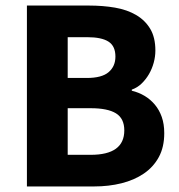

<svg xmlns="http://www.w3.org/2000/svg" viewBox="-20 -672 645 692"><path d="M77 0V-652H300Q351 -652 394.5 -644.5Q438 -637 470.5 -618Q503 -599 521.5 -568Q540 -537 540 -490Q540 -468 534 -446Q528 -424 517 -405Q506 -386 490.5 -371Q475 -356 455 -349V-345Q480 -339 501 -326.5Q522 -314 538 -295Q554 -276 563 -250.5Q572 -225 572 -192Q572 -142 552.5 -106Q533 -70 498.5 -46.5Q464 -23 418 -11.5Q372 0 319 0ZM224 -391H293Q347 -391 371.5 -412Q396 -433 396 -468Q396 -506 371 -522Q346 -538 294 -538H224ZM224 -114H307Q428 -114 428 -202Q428 -245 398 -263.5Q368 -282 307 -282H224Z"/></svg>

Font: hySource Sans Pro
Style: Bold
Weight: 700
Designer: Paul D. Hunt
Foundry: Adobe Systems Incorporated
Version: Version 2.021;PS 2.000;hotconv 1.0.86;makeotf.lib2.5.63406